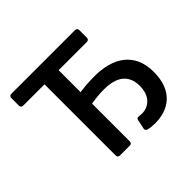

<svg xmlns="http://www.w3.org/2000/svg" viewBox="-152 -803 995 995"><g transform="rotate(-45 345.5 -306.0)"><path d="M412.1 5.9C426.8 9.8 444.3 11.7 461.9 11.7C559.6 11.7 645.5 -41 645.5 -182.6C645.5 -327.1 542 -383.8 413.1 -383.8C367.2 -383.8 335 -380.9 302.7 -376V-537.1H509.8C519.5 -537.1 525.4 -543 525.4 -552.7V-608.4C525.4 -618.2 519.5 -624 509.8 -624H43C33.2 -624 27.3 -618.2 27.3 -608.4V-552.7C27.3 -543 33.2 -537.1 43 -537.1H199.2V-15.6C199.2 -5.9 205.1 0 214.8 0H287.1C296.9 0 302.7 -5.9 302.7 -15.6V-292C330.1 -296.9 360.4 -300.8 398.4 -300.8C490.2 -300.8 543 -263.7 543 -181.6C543 -100.6 491.2 -72.3 450.2 -72.3C443.4 -72.3 436.5 -73.2 429.7 -74.2C418.9 -76.2 413.1 -73.2 411.1 -62.5L400.4 -12.7C398.4 -3.9 402.3 3.9 412.1 5.9Z"/></g></svg>

Font: Ed Sans Neue Medium
Style: Regular
Weight: 500
Designer: Stephen Hutchings
Version: Version 1.004;PS 001.004;hotconv 1.0.88;makeotf.lib2.5.64775